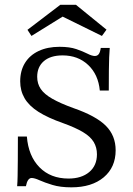

<svg xmlns="http://www.w3.org/2000/svg" viewBox="-20 -780 560 811"><path d="M281.5 11.3Q234.7 11.3 201.6 1.2Q168.5 -8.9 147.2 -18.5Q125.8 -28.2 113.7 -28.2Q104.8 -28.2 98.8 -19.4Q92.7 -10.5 89.5 6.5H52.4Q54 -11.3 54.4 -36.7Q54.8 -62.1 55.2 -102.4Q55.6 -142.7 55.6 -203.2H93.5Q100 -121 146.8 -73.4Q193.5 -25.8 269.4 -25.8Q324.2 -25.8 356.9 -53.2Q389.5 -80.6 389.5 -128.2Q389.5 -157.3 375.8 -180.2Q362.1 -203.2 330.2 -222.2Q298.4 -241.1 246.8 -259.7Q182.3 -282.3 142.3 -307.7Q102.4 -333.1 83.9 -364.9Q65.3 -396.8 65.3 -436.3Q65.3 -481.5 85.5 -514.1Q105.6 -546.8 143.1 -564.5Q180.6 -582.3 231.5 -582.3Q274.2 -582.3 302.4 -572.6Q330.6 -562.9 349.6 -553.2Q368.5 -543.5 380.6 -543.5Q391.1 -543.5 397.2 -551.6Q403.2 -559.7 405.6 -577.4H443.5Q441.9 -559.7 441.1 -537.5Q440.3 -515.3 439.9 -482.3Q439.5 -449.2 439.5 -397.6H401.6Q395.2 -465.3 352.4 -505.6Q309.7 -546 244.4 -546Q193.5 -546 165.3 -521.8Q137.1 -497.6 137.1 -455.6Q137.1 -426.6 152 -404.4Q166.9 -382.3 200.8 -362.9Q234.7 -343.5 290.3 -323.4Q385.5 -290.3 427 -248.8Q468.5 -207.3 468.5 -145.2Q468.5 -73.4 418.1 -31Q367.7 11.3 281.5 11.3ZM112.9 -628.2 96 -654 234.7 -759.7H300.8L429.8 -654.8L410.5 -628.2L220.2 -721.8L261.3 -720.2Z"/></svg>

Font: Playfair 9pt Light
Style: Regular
Weight: 300
Designer: Claus Eggers Sørensen
Foundry: Claus Eggers Sørensen
Version: Version 2.001;gftools[0.9.30]